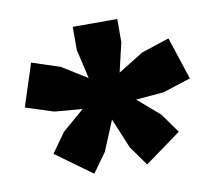

<svg xmlns="http://www.w3.org/2000/svg" viewBox="-59 -875 662 590"><g transform="rotate(-10 272.5 -580.0)"><path d="M356 -554 424.5 -495 468 -434 355 -352 311.5 -412.5 272.5 -506.5 233.5 -412.5 190 -352 77 -434 120.5 -495 189 -554 102 -561.5 15 -589.5 58 -722 145 -693.5 224 -644.5 203 -736V-808H342V-736L320.5 -644.5L400 -693.5L486.5 -722L530 -589.5L443 -561.5Z"/></g></svg>

Font: Encode Sans Semi Expanded Black
Style: Regular
Weight: 900
Width: 6
Designer: Multiple Designers
Foundry: Impallari Type
Version: Version 2.000